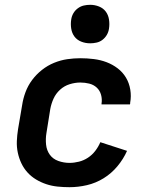

<svg xmlns="http://www.w3.org/2000/svg" viewBox="-20 -770 640 798"><path d="M269 8Q244 8 219.5 5.5Q195 3 172.5 -4.5Q150 -12 130 -24Q110 -36 94.5 -53Q79 -70 69 -91Q59 -112 54 -135.5Q49 -159 50 -183.5Q51 -208 55 -233L72 -333Q76 -360 86 -387Q96 -414 113.5 -437.5Q131 -461 154.5 -479.5Q178 -498 205 -509Q232 -520 259.5 -524Q287 -528 314 -528Q342 -528 370 -524.5Q398 -521 423 -511.5Q448 -502 469 -486Q490 -470 503.5 -447.5Q517 -425 521.5 -397.5Q526 -370 521 -343Q521 -341 521 -339.5Q521 -338 520 -336H402Q402 -337 402 -337.5Q402 -338 402 -339Q405 -358 400 -376Q395 -394 382 -406Q369 -418 351 -422.5Q333 -427 314 -427Q292 -427 269.5 -420Q247 -413 229.5 -397Q212 -381 202.5 -360Q193 -339 189 -317L173 -217Q169 -193 171.5 -169Q174 -145 187 -127Q200 -109 222.5 -101Q245 -93 269 -93Q288 -93 308 -98Q328 -103 345.5 -114.5Q363 -126 376 -143Q389 -160 397 -179L508 -143Q493 -109 468 -79Q443 -49 410.5 -29Q378 -9 341.5 -0.5Q305 8 269 8ZM355 -590Q335 -590 317.5 -597Q300 -604 289.5 -618Q279 -632 276 -651Q273 -670 276 -689Q278 -703 285 -715Q292 -727 303.5 -735.5Q315 -744 328 -747Q341 -750 355 -750Q374 -750 391.5 -743Q409 -736 419.5 -722Q430 -708 433 -689Q436 -670 433 -651Q431 -637 424 -625Q417 -613 406 -604.5Q395 -596 381.5 -593Q368 -590 355 -590Z"/></svg>

Font: Zed Sans Extended
Style: Bold Italic
Weight: 700
Width: 7
Italic angle: -9°
Designer: Belleve Invis
Foundry: Belleve Invis
Version: Version 1.0.0; ttfautohint (v1.8.4)